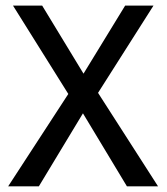

<svg xmlns="http://www.w3.org/2000/svg" viewBox="-20 -658 590 678"><path d="M538.1 0H428.2L272.9 -257.8L117.2 0H8.8L221.2 -326.2L25.9 -638.2H128.9L274.9 -397.9L421.9 -638.2H522L326.2 -330.1Z"/></svg>

Font: Code New Roman
Style: Regular
Weight: 400
Monospace: yes
Designer: Sam Radian
Foundry: Code New Roman
Version: Version 2.00 November 29, 2014